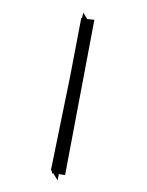

<svg xmlns="http://www.w3.org/2000/svg" viewBox="-63 -658 442 578"><g transform="rotate(-10 158.0 -369.0)"><path d="M58 -150 54 -151 55 -155 53 -162 159 -430 222 -596 224 -595 231 -611 239 -590 260 -584 92 -139 74 -145 67 -127Z"/></g></svg>

Font: Prompt ExtraLight
Style: Regular
Weight: 275
Designer: Katatrad Team
Foundry: CadsonDemak
Version: Version 1.001